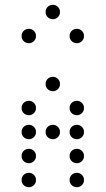

<svg xmlns="http://www.w3.org/2000/svg" viewBox="-20 -800 440 800"><path d="M200 -720C217 -720 230 -733 230 -750C230 -767 217 -780 200 -780C183 -780 170 -767 170 -750C170 -733 183 -720 200 -720ZM100 -620C117 -620 130 -633 130 -650C130 -667 117 -680 100 -680C83 -680 70 -667 70 -650C70 -633 83 -620 100 -620ZM300 -620C317 -620 330 -633 330 -650C330 -667 317 -680 300 -680C283 -680 270 -667 270 -650C270 -633 283 -620 300 -620ZM200 -420C217 -420 230 -433 230 -450C230 -467 217 -480 200 -480C183 -480 170 -467 170 -450C170 -433 183 -420 200 -420ZM100 -320C117 -320 130 -333 130 -350C130 -367 117 -380 100 -380C83 -380 70 -367 70 -350C70 -333 83 -320 100 -320ZM300 -320C317 -320 330 -333 330 -350C330 -367 317 -380 300 -380C283 -380 270 -367 270 -350C270 -333 283 -320 300 -320ZM100 -220C117 -220 130 -233 130 -250C130 -267 117 -280 100 -280C83 -280 70 -267 70 -250C70 -233 83 -220 100 -220ZM200 -220C217 -220 230 -233 230 -250C230 -267 217 -280 200 -280C183 -280 170 -267 170 -250C170 -233 183 -220 200 -220ZM300 -220C317 -220 330 -233 330 -250C330 -267 317 -280 300 -280C283 -280 270 -267 270 -250C270 -233 283 -220 300 -220ZM100 -120C117 -120 130 -133 130 -150C130 -167 117 -180 100 -180C83 -180 70 -167 70 -150C70 -133 83 -120 100 -120ZM300 -120C317 -120 330 -133 330 -150C330 -167 317 -180 300 -180C283 -180 270 -167 270 -150C270 -133 283 -120 300 -120ZM100 -20C117 -20 130 -33 130 -50C130 -67 117 -80 100 -80C83 -80 70 -67 70 -50C70 -33 83 -20 100 -20ZM300 -20C317 -20 330 -33 330 -50C330 -67 317 -80 300 -80C283 -80 270 -67 270 -50C270 -33 283 -20 300 -20Z"/></svg>

Font: TINY 5x3 60
Style: Regular
Weight: 150
Designer: Jack Halten Fahnestock
Foundry: Velvetyne Type Foundry
Version: Version 1.002;hotconv 1.0.109;makeotfexe 2.5.65596